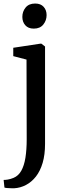

<svg xmlns="http://www.w3.org/2000/svg" viewBox="-37 -794 363 1057"><path d="M40.5 242.5Q33 242.5 21.5 242.2Q10 242 0.2 241Q-9.5 240 -12.5 238.5L-17 196.5Q-9.5 197 6 194.5Q21.5 192 38 185Q64.5 174 80.2 146Q96 118 103 74.2Q110 30.5 110 -28.5L109 -466L36 -485V-531L184.5 -553.5H191L211 -538V-2Q211 57.5 197.8 102.5Q184.5 147.5 160.8 177.8Q137 208 106.2 224.2Q75.5 240.5 40.5 242.5ZM148.5 -636.5Q118.5 -636.5 102.2 -655Q86 -673.5 86 -701Q86 -730.5 104 -752.5Q122 -774.5 156 -774.5H157Q187 -774.5 203.2 -756.5Q219.5 -738.5 219.5 -711Q219.5 -681.5 201.5 -659Q183.5 -636.5 149.5 -636.5Z"/></svg>

Font: Merriweather 48pt
Style: Regular
Weight: 400
Version: Version 2.100